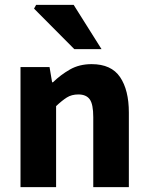

<svg xmlns="http://www.w3.org/2000/svg" viewBox="-20 -773 612 793"><path d="M64.7 0V-496.1H184.6L195.2 -433.3H198.9Q230.3 -463.9 268.9 -486Q307.6 -508.1 358.3 -508.1Q439.7 -508.1 475.9 -454.6Q512.2 -401 512.2 -308V0H365.2V-289.2Q365.2 -342.8 350.5 -362.9Q335.9 -382.9 303.5 -382.9Q275.8 -382.9 256.1 -370.4Q236.4 -358 211.7 -334.7V0ZM287 -570 120.6 -737.4 129.2 -753H284.2L399.4 -570Z"/></svg>

Font: Source Sans 3
Style: Regular
Weight: 200
Designer: Paul D. Hunt
Foundry: Adobe
Version: Version 3.046;hotconv 1.0.118;makeotfexe 2.5.65603